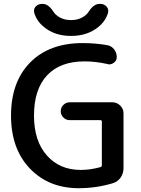

<svg xmlns="http://www.w3.org/2000/svg" viewBox="-20 -987 733 995"><path d="M157.2 -920.9Q156.2 -926.8 156.2 -930.7Q156.2 -943.4 165 -953.1Q177.7 -966.8 197.3 -966.8H201.2Q230.5 -966.8 255.9 -927.7Q262.7 -916 275.4 -906.2Q305.7 -882.8 348.1 -882.8Q390.6 -882.8 420.9 -906.2Q433.6 -916 440.4 -927.7Q465.8 -966.8 495.1 -966.8H500Q519.5 -966.8 532.2 -953.1Q541 -942.4 541 -930.7Q541 -925.8 540 -920.9Q527.3 -877.9 490.2 -847.7Q433.6 -800.8 348.1 -800.8Q262.7 -800.8 207 -847.7Q169.9 -877.9 157.2 -920.9ZM408.2 -763.7Q474.6 -763.7 536.1 -752.9Q557.6 -749 571.3 -731.4Q585 -713.9 585 -691.4Q585 -672.9 570.3 -662.1Q558.6 -653.3 545.9 -653.3Q542 -653.3 536.1 -655.3Q475.6 -668.9 418 -668.9Q292 -668.9 224.1 -596.7Q156.2 -524.4 156.2 -387.7Q156.2 -256.8 222.7 -181.6Q289.1 -106.4 398.4 -106.4Q449.2 -106.4 501 -121.1Q507.8 -123 507.8 -130.9V-357.4Q507.8 -364.3 500 -364.3H341.8Q322.3 -364.3 308.6 -377.9Q294.9 -391.6 294.9 -410.6Q294.9 -429.7 308.6 -443.4Q322.3 -457 341.8 -457H562.5Q585.9 -457 603 -439.9Q620.1 -422.9 620.1 -399.4V-115.2Q620.1 -88.9 605.5 -67.4Q590.8 -45.9 566.4 -38.1Q480.5 -11.7 387.7 -11.7Q232.4 -11.7 134.8 -113.8Q37.1 -215.8 37.1 -387.7Q37.1 -562.5 136.2 -663.1Q235.4 -763.7 408.2 -763.7Z"/></svg>

Font: Gen Jyuu Gothic Medium
Style: Regular
Weight: 500
Designer: [Source Han Sans]
Ryoko NISHIZUKA  (kana & ideographs); Paul D. Hunt (Latin, Greek & Cyrillic); Wenlong ZHANG  (bopomofo
Version: Version 1.002.20150607